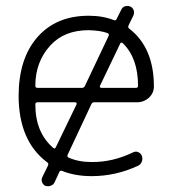

<svg xmlns="http://www.w3.org/2000/svg" viewBox="-20 -609 585 650"><path d="M298.8 -262.7Q292 -262.7 289.1 -255.9L209 -85Q206.1 -78.1 212.9 -75.2Q246.1 -60.5 289.1 -60.5Q291 -60.5 293.9 -60.5Q362.3 -60.5 429.7 -92.8Q438.5 -97.7 447.3 -94.2Q456.1 -90.8 460 -82Q463.9 -71.3 460 -61.5Q456.1 -51.8 447.3 -47.9Q372.1 -12.7 290 -12.7Q234.4 -12.7 190.4 -30.3Q183.6 -33.2 180.7 -26.4L165 7.8Q161.1 16.6 152.3 19.5Q147.5 21.5 143.1 21.5Q138.7 21.5 133.8 20.5Q126 16.6 122.6 8.3Q119.1 0 123 -8.8L142.6 -48.8Q145.5 -55.7 139.6 -59.6Q43.9 -130.9 43 -283.2Q43 -410.2 106.4 -482.9Q169.9 -555.7 280.3 -555.7Q328.1 -555.7 365.2 -541Q372.1 -538.1 375 -544.9L390.6 -576.2Q394.5 -585 403.3 -587.9Q407.2 -588.9 411.1 -588.9Q416 -588.9 420.9 -586.9Q429.7 -583 432.6 -574.2Q435.5 -565.4 431.6 -556.6L415 -522.5Q412.1 -515.6 418 -511.7Q501 -447.3 501 -316.4Q501 -294.9 485.4 -279.3Q467.8 -262.7 443.4 -262.7ZM239.3 -255.9Q240.2 -258.8 238.8 -260.7Q237.3 -262.7 234.4 -262.7H107.4Q99.6 -262.7 99.6 -255.9Q99.6 -160.2 160.2 -108.4Q163.1 -106.4 165 -106.4Q167 -106.4 168.9 -110.4ZM395.5 -462.9Q389.6 -467.8 386.7 -460.9L318.4 -318.4Q317.4 -315.4 318.8 -313.5Q320.3 -311.5 323.2 -311.5H440.4Q447.3 -311.5 447.3 -318.4Q447.3 -413.1 395.5 -462.9ZM347.7 -487.3Q348.6 -489.3 348.6 -491.2Q348.6 -495.1 343.8 -497.1Q319.3 -505.9 280.3 -506.8Q197.3 -506.8 150.4 -455.1Q99.6 -399.4 99.6 -318.4Q99.6 -311.5 107.4 -311.5H257.8Q264.6 -311.5 267.6 -318.4Z"/></svg>

Font: Gen Jyuu Gothic P Light
Style: Regular
Weight: 200
Designer: [Source Han Sans]
Ryoko NISHIZUKA  (kana & ideographs); Paul D. Hunt (Latin, Greek & Cyrillic); Wenlong ZHANG  (bopomofo
Version: Version 1.002.20150607